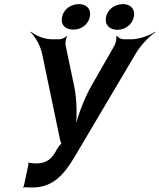

<svg xmlns="http://www.w3.org/2000/svg" viewBox="-20 -902 775 934"><path d="M129 10H139C241 10 295 -59 343 -139L640 -641C663 -680 707 -727 735 -744L734 -747C709 -730 656 -711 621 -711H581C570 -711 551 -720 549 -728L545 -726C549 -718 543 -691 536 -679L425 -485C386 -417 352 -321 342 -267H346C356 -321 355 -416 341 -482L299 -682C297 -692 300 -717 307 -724L303 -726C298 -719 279 -711 269 -711H231C195 -711 150 -730 131 -748L129 -745C149 -727 177 -680 185 -640L273 -218C274 -214 279 -202 282 -202V-206C279 -206 269 -193 266 -190L258 -177C258 -177 259 -175 259 -176H255V-172C234 -133 209 -107 158 -107H150C143 -108 136 -108 129 -109H125C123 -109 121 -112 120 -113L117 -110C118 -109 119 -107 119 -105L96 3C96 5 93 8 92 9L94 12C95 11 97 8 99 9H101L102 7L104 11L106 9C113 9 122 10 129 10ZM337 -758C375 -758 409 -782 417 -820C425 -857 402 -882 364 -882C326 -882 290 -858 282 -820C274 -781 298 -758 337 -758ZM551 -757C589 -757 623 -782 631 -820C639 -857 616 -882 578 -882C540 -882 504 -858 496 -820C488 -782 512 -757 551 -757Z"/></svg>

Font: Asimov
Style: EdgeExtremeIt
Weight: 500
Designer: Google
Version: Version 2.000980: 2014